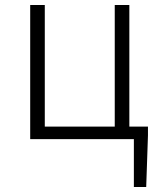

<svg xmlns="http://www.w3.org/2000/svg" viewBox="-20 -553 633 763"><path d="M494 -50V-533H436V-50H158V-533H100V0H512V190H561L568 -15V-50Z"/></svg>

Font: Genne Gothic Light
Style: Regular
Weight: 300
Designer: Ryoko NISHIZUKA (kana & ideographs); Paul D. Hunt (Latin, Greek & Cyrillic); Wenlong ZHANG (bopomofo); Sandoll Communica
Foundry: Adobe Systems Incorporated
Version: Version 1.004;PS 1.004;hotconv 16.6.51;makeotf.lib2.5.65220